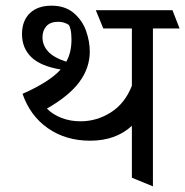

<svg xmlns="http://www.w3.org/2000/svg" viewBox="-20 -616 662 686"><path d="M621.6 -514.2H526.4V49.8L451.2 19V-166.5Q393.6 -113.3 302.2 -113.3Q215.3 -113.3 151.6 -157.5Q87.9 -201.7 60.5 -280.8Q156.7 -323.2 196.8 -367.7Q124 -379.9 91.3 -412.4Q58.6 -444.8 58.6 -494.1Q58.6 -541.5 86.4 -568.6Q114.3 -595.7 164.1 -595.7Q212.9 -595.7 243.7 -569.3Q274.4 -543 287.6 -505.4Q300.8 -467.8 300.8 -432.1Q300.8 -373.5 263.9 -323.5Q227.1 -273.4 147.5 -228Q169.4 -206.1 200.7 -194.3Q231.9 -182.6 267.6 -182.6Q325.7 -182.6 376 -214.4Q426.3 -246.1 451.2 -309.6V-514.2H349.1L322.3 -579.6H596.2ZM216.8 -395.5Q235.4 -428.2 235.4 -474.6Q235.4 -497.1 231.9 -511.2Q228.5 -525.4 224.6 -527.8Q209 -538.1 187.5 -538.1Q159.7 -538.1 145.8 -522.5Q131.8 -506.8 131.8 -482.9Q131.8 -454.1 151.9 -432.1Q171.9 -410.2 216.8 -395.5Z"/></svg>

Font: Vesper Libre
Style: Regular
Weight: 400
Designer: Robert Keller & Kimya Gandhi
Foundry: Mota Italic
Version: Version 1.058